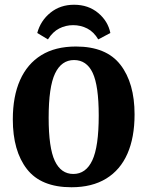

<svg xmlns="http://www.w3.org/2000/svg" viewBox="-20 -779 621 809"><path d="M281 10Q153 10 93.5 -66.5Q34 -143 34 -276Q34 -373 64.5 -441.5Q95 -510 154 -546.5Q213 -583 300 -583Q428 -583 487.5 -506Q547 -429 547 -297Q547 -200 517 -131.5Q487 -63 427.5 -26.5Q368 10 281 10ZM292 -526Q239 -526 212 -469.5Q185 -413 185 -283Q185 -156 211 -101Q237 -46 289 -46Q342 -46 369 -103.5Q396 -161 396 -292Q396 -418 370.5 -472Q345 -526 292 -526ZM292 -759Q352 -759 393.5 -724.5Q435 -690 445 -640L394 -613Q375 -645 347.5 -659Q320 -673 288 -673Q257 -673 229.5 -659Q202 -645 182 -613L137 -640Q151 -692 192.5 -725.5Q234 -759 292 -759Z"/></svg>

Font: Rasa
Style: Bold
Weight: 700
Designer: Anna Giedrys (Yrsa+Rasa design), David Brezina (Yrsa art-direction, Rasa art-direction, design)
Foundry: Rosetta Type Foundry
Version: Version 2.004